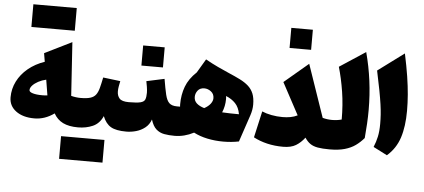

<svg xmlns="http://www.w3.org/2000/svg" viewBox="-69 -1123 3425 1552"><g transform="rotate(5 1643.5 -346.5)"><path d="M273.9 -504.9 262.2 -573.7 482.4 -682.6 510.7 -249Q549.8 -238.8 586.9 -238.8H587.4V0H586.9Q513.2 0 465.3 -23.4Q417.5 -46.9 390.1 -96.2Q314.5 -41.5 229 -41.5Q136.2 -41.5 79.8 -83.5Q23.4 -125.5 23.4 -194.8Q23.4 -263.7 54 -324.5Q84.5 -385.3 140.9 -431.9Q197.3 -478.5 273.9 -504.9ZM298.3 -361.8Q263.7 -354 234.6 -338.4Q205.6 -322.8 188.2 -303.7Q170.9 -284.7 170.9 -266.1Q170.9 -251 200.2 -242.2Q229.5 -233.4 278.3 -233.4Q288.1 -233.4 298.3 -234.1Q308.6 -234.9 318.8 -235.8Q306.2 -310.1 298.3 -361.8ZM141.6 -775.9V-960H493.7V-775.9Z M457.5 266.6V82.5H809.6V266.6ZM587.4 0Q575.7 0 569.8 -8.3Q564 -16.6 564 -41V-197.8Q564 -222.2 569.8 -230.5Q575.7 -238.8 587.4 -238.8Q637.2 -238.8 666.3 -247.8Q695.3 -256.8 710.9 -277.3Q726.6 -297.9 735.8 -332.8Q745.1 -367.7 755.4 -419.4L895.5 -402.3Q890.6 -379.9 887 -358.6Q883.3 -337.4 883.3 -318.8Q883.3 -283.2 902.8 -261Q922.4 -238.8 978.5 -238.8H979V0H978.5Q896 0 854 -24.2Q812 -48.3 787.6 -108.9Q760.7 -47.4 706.8 -23.7Q652.8 0 587.4 0Z M1054.7 -705.6H1229.5V-542.5H1054.7ZM979 0Q967.3 0 961.4 -8.3Q955.6 -16.6 955.6 -41V-197.8Q955.6 -222.2 961.4 -230.5Q967.3 -238.8 979 -238.8Q1043.9 -238.8 1073.2 -246.1Q1102.5 -253.4 1110.4 -272.7Q1118.2 -292 1118.2 -327.6Q1118.2 -346.2 1113.8 -374.8Q1109.4 -403.3 1105.5 -420.4L1250.5 -451.7Q1263.7 -371.6 1274.9 -325Q1286.1 -278.3 1307.1 -258.5Q1328.1 -238.8 1370.1 -238.8H1370.6V0H1370.1Q1324.2 0 1286.6 -6.8Q1249 -13.7 1221.4 -38.3Q1193.8 -63 1177.7 -115.7Q1163.1 -73.7 1131.1 -48.3Q1099.1 -22.9 1059.1 -11.5Q1019 0 979 0Z M1571.3 -637.7Q1622.1 -608.9 1672.6 -585.2Q1723.1 -561.5 1764.2 -543.9Q1815.9 -522 1856.4 -501.7Q1897 -481.4 1925 -456.5Q1953.1 -431.6 1967.8 -396Q1982.4 -360.4 1982.4 -306.6Q1982.4 -264.2 1967.3 -219.2L1893.6 0Q1833 12.2 1766.6 12.2Q1700.2 12.2 1637.9 -0.7Q1575.7 -13.7 1526.4 -39.6Q1450.2 0 1370.6 0Q1358.9 0 1353 -8.3Q1347.2 -16.6 1347.2 -41V-197.8Q1347.2 -222.2 1353 -230.5Q1358.9 -238.8 1370.6 -238.8H1395Q1394.5 -243.7 1394.3 -249Q1394 -254.4 1394 -259.3Q1394 -335.9 1418.7 -402.1Q1443.4 -468.3 1505.4 -526.4ZM1590.3 -244.1Q1623.5 -262.2 1640.6 -284.9Q1657.7 -307.6 1657.7 -330.1Q1657.7 -364.7 1632.3 -384Q1606.9 -403.3 1578.1 -403.3Q1543 -403.3 1524.7 -379.9Q1506.3 -356.4 1506.3 -327.6Q1506.3 -296.4 1528.6 -276.1Q1550.8 -255.9 1590.3 -244.1ZM1737.8 -222.7Q1772.9 -220.7 1803.7 -220Q1834.5 -219.2 1874.5 -219.2Q1865.2 -274.4 1834.5 -306.6Q1803.7 -338.9 1757.8 -356.9Q1758.8 -350.6 1759.3 -344.5Q1759.8 -338.4 1759.8 -331.5Q1759.8 -274.9 1737.8 -222.7Z M2348.1 -251.5 2209.5 -509.8 2404.8 -674.8 2551.3 -249Q2588.9 -238.8 2627.9 -238.8H2628.4V0H2627.9Q2569.8 0 2532.5 -6.6Q2495.1 -13.2 2470.7 -30.3Q2446.3 -47.4 2426.8 -77.6Q2395.5 -36.1 2356 -12.2Q2316.4 11.7 2252.4 11.7Q2183.1 11.7 2122.6 -2.7Q2062 -17.1 2011.7 -43.9L2060.1 -258.3Q2093.3 -243.7 2137.5 -235.4Q2181.6 -227.1 2226.6 -227.1Q2261.2 -227.1 2291.3 -232.7Q2321.3 -238.3 2348.1 -251.5ZM2235.4 -951.7H2410.2V-788.6H2235.4Z M2855.5 -809.6Q2916 -584.5 2916 -346.2Q2916 -290.5 2912.8 -233.2Q2909.7 -175.8 2904.3 -116.2Q2874.5 -81.1 2838.1 -54.9Q2801.8 -28.8 2751.2 -14.4Q2700.7 0 2628.4 0Q2616.7 0 2610.8 -8.3Q2605 -16.6 2605 -41V-197.8Q2605 -222.2 2610.8 -230.5Q2616.7 -238.8 2628.4 -238.8Q2668.5 -238.8 2705.6 -249Q2705.6 -368.7 2689 -474.1Q2672.4 -579.6 2645.5 -671.9Z M3168 -825.7Q3189.9 -723.1 3202.4 -643.1Q3214.8 -563 3220.2 -496.1Q3225.6 -429.2 3225.6 -365.2Q3225.6 -237.3 3196 -146.5Q3166.5 -55.7 3094.7 6.8L2981.9 -50.8Q2999.5 -92.8 3009 -136.7Q3018.6 -180.7 3018.6 -241.2Q3018.6 -278.8 3016.1 -315.9Q3013.7 -353 3007.1 -399.4Q3000.5 -445.8 2988.3 -510.7Q2976.1 -575.7 2956.1 -668.5Z"/></g></svg>

Font: Pinar-DS3-FD Black
Style: Regular
Weight: 900
Designer: Amin Abedi
Version: Version 3.000